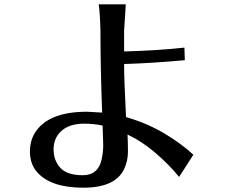

<svg xmlns="http://www.w3.org/2000/svg" viewBox="-20 -809 1040 880"><path d="M146.5 -210Q210 -296.9 378.9 -296.9Q383.8 -296.9 448.2 -293Q440.4 -499 440.4 -667Q438.5 -747.1 432.6 -789.1H556.6Q551.8 -723.6 548.8 -667V-573.2Q702.1 -577.1 825.2 -590.8L827.1 -533.2Q679.7 -519.5 548.8 -515.6Q548.8 -442.4 557.6 -272.5Q655.3 -244.1 734.4 -196.8Q813.5 -149.4 866.2 -99.6L800.8 2Q755.9 -53.7 693.4 -107.4Q630.9 -161.1 564.5 -192.4Q566.4 -156.2 566.4 -113.3Q566.4 -70.3 547.9 -32.2Q506.8 51.8 359.9 51.3Q212.9 50.8 150.4 -19.5Q117.2 -57.6 117.2 -113.8Q117.2 -169.9 146.5 -210ZM225.6 -125Q225.6 -73.2 256.8 -39.6Q288.1 -5.9 359.4 -5.9Q430.7 -5.9 446.3 -80.1Q453.1 -112.3 453.1 -146.5L450.2 -233.4Q410.2 -242.2 366.2 -242.2Q298.8 -242.2 262.2 -209.5Q225.6 -176.8 225.6 -125Z"/></svg>

Font: GenEi LateMin v2
Style: Medium
Weight: 500
Designer: o_tamon (Modified)
Foundry: o_tamon / Adobe Systems Incorporated / FONT 910 / Philipp H. Poll
Version: Version 2.1;Original Version 1.004